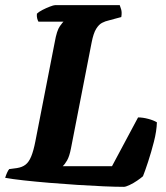

<svg xmlns="http://www.w3.org/2000/svg" viewBox="-31 -724 642 744"><path d="M449 0Q418 0 371 -2Q324 -4 269.5 -7.5Q215 -11 161 -15.5Q107 -20 61.5 -25Q16 -30 -11 -35Q-8 -45 -3.5 -55Q1 -65 5 -69L36 -73Q55 -76 68 -86Q81 -96 90 -118Q99 -140 106 -176L181 -560Q189 -606 201 -622.5Q213 -639 215 -640H118Q115 -645 113 -653Q111 -661 112 -671Q119 -678 133.5 -685.5Q148 -693 162.5 -698.5Q177 -704 182 -704H433Q435 -699 438.5 -687.5Q442 -676 439 -658L391 -645Q377 -642 364.5 -635.5Q352 -629 341.5 -612Q331 -595 324 -559L244 -149Q238 -118 229 -102.5Q220 -87 212 -80H403L504 -269Q522 -269 543 -263.5Q564 -258 577 -250Q576 -216 565.5 -175Q555 -134 543 -97.5Q531 -61 523 -41Q515 -34 500.5 -24Q486 -14 471 -7Q456 0 449 0Z"/></svg>

Font: Texturina Medium 12pt ExtraBold
Style: Italic
Weight: 800
Italic angle: -11°
Version: Version 1.002